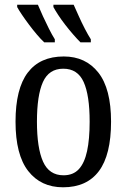

<svg xmlns="http://www.w3.org/2000/svg" viewBox="-20 -786 538 816"><path d="M248 10Q154 10 100 -59Q46 -128 46 -269Q46 -409 98 -477.5Q150 -546 251 -546Q344 -546 398 -477.5Q452 -409 452 -269Q452 -128 400.5 -59Q349 10 248 10ZM250 -41Q291 -41 315 -67Q339 -93 350 -143.5Q361 -194 361 -269Q361 -381 335.5 -437.5Q310 -494 249 -494Q188 -494 162.5 -437.5Q137 -381 137 -269Q137 -157 163 -99Q189 -41 250 -41ZM322 -606Q308 -620 291 -639.5Q274 -659 257 -681Q240 -703 227 -723Q214 -743 207 -756V-766H293Q303 -744 315 -717Q327 -690 340.5 -664Q354 -638 366 -619V-606ZM168 -606Q153 -620 136.5 -639.5Q120 -659 103.5 -681Q87 -703 73.5 -723Q60 -743 53 -756V-766H141Q150 -744 162.5 -717Q175 -690 188 -664Q201 -638 213 -619V-606Z"/></svg>

Font: Noto Serif Condensed
Style: Regular
Weight: 400
Width: 3
Designer: Monotype Design Team
Foundry: Monotype Imaging Inc.
Version: Version 2.015